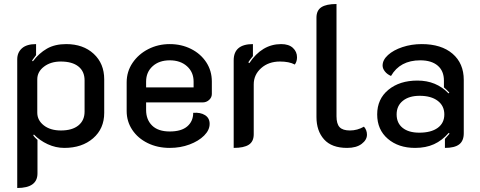

<svg xmlns="http://www.w3.org/2000/svg" viewBox="-20 -729 2395 958"><path d="M66 -433Q66 -467 89.5 -488Q113 -509 160 -509V-454Q155 -447 150 -440.5Q145 -434 140 -427L144 -423Q175 -464 214.5 -486.5Q254 -509 310 -509Q395 -509 447.5 -460.5Q500 -412 500 -333V-166Q500 -87 444.5 -39Q389 9 301 9Q258 9 218 -9.5Q178 -28 149 -58L146 -53Q153 -43 167 -31V136Q167 209 66 209ZM402 -172V-328Q402 -373 371 -397.5Q340 -422 283 -422Q233 -422 199.5 -396.5Q166 -371 166 -333V-167Q166 -129 198.5 -103.5Q231 -78 284 -78Q340 -78 371 -103Q402 -128 402 -172Z M612 -175V-318Q612 -372 641.5 -415.5Q671 -459 720 -484Q769 -509 827 -509Q885 -509 933 -485Q981 -461 1009 -418.5Q1037 -376 1037 -322V-260Q1037 -243 1023.5 -230.5Q1010 -218 991 -218H709V-180Q709 -132 739 -102.5Q769 -73 827 -73Q885 -73 914.5 -98.5Q944 -124 944 -166Q980 -169 1003 -154.5Q1026 -140 1026 -111Q1026 -80 998.5 -52.5Q971 -25 925.5 -8Q880 9 827 9Q766 9 717 -15Q668 -39 640 -81Q612 -123 612 -175ZM946 -293V-322Q946 -369 913 -398.5Q880 -428 827 -428Q774 -428 741.5 -398.5Q709 -369 709 -322V-293Z M1246 -308V-59Q1246 -23 1221.5 -7Q1197 9 1146 9V-428Q1146 -509 1242 -509V-449Q1229 -434 1219 -418L1224 -414Q1287 -509 1383 -509Q1421 -509 1441.5 -490Q1462 -471 1462 -443Q1462 -422 1451 -407Q1423 -422 1377 -422Q1320 -422 1283 -389Q1246 -356 1246 -308Z M1559 -145V-641Q1559 -677 1583.5 -693Q1608 -709 1659 -709V-149Q1659 -111 1674.5 -94.5Q1690 -78 1726 -78Q1763 -78 1796 -97Q1811 -80 1811 -57Q1811 -31 1784.5 -11Q1758 9 1712 9Q1635 9 1597 -33.5Q1559 -76 1559 -145Z M1862 -158Q1862 -235 1918 -281Q1974 -327 2063 -327Q2157 -327 2218 -263L2222 -267Q2209 -281 2195 -293V-327Q2195 -375 2164 -401.5Q2133 -428 2077 -428Q1976 -428 1931 -350Q1912 -358 1900.5 -372.5Q1889 -387 1889 -402Q1889 -430 1916 -454.5Q1943 -479 1988 -494Q2033 -509 2084 -509Q2182 -509 2238 -461Q2294 -413 2294 -330V-64Q2294 -26 2271 -8.5Q2248 9 2200 9V-36Q2221 -59 2223 -62L2219 -66Q2186 -28 2145.5 -9.5Q2105 9 2051 9Q1968 9 1915 -36.5Q1862 -82 1862 -158ZM2197 -158Q2197 -201 2164 -226Q2131 -251 2074 -251Q2021 -251 1990 -226Q1959 -201 1959 -158Q1959 -115 1989 -91Q2019 -67 2072 -67Q2131 -67 2164 -91Q2197 -115 2197 -158Z"/></svg>

Font: K2D Medium
Style: Regular
Weight: 500
Designer: Katatrad Aksorn Co.,Ltd.
Foundry: Cadson Demak Co.,Ltd.
Version: Version 1.000; ttfautohint (v1.6)